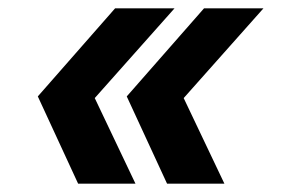

<svg xmlns="http://www.w3.org/2000/svg" viewBox="-20 -504 690 462"><path d="M168 -62 71 -272 257 -484H400L208 -268L306 -62ZM382 -62 285 -272 471 -484H614L422 -268L520 -62Z"/></svg>

Font: Azeret Mono Thin SemiBold
Style: Italic
Weight: 600
Italic angle: -12°
Version: Version 1.002